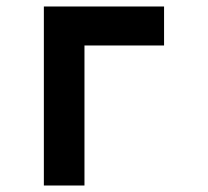

<svg xmlns="http://www.w3.org/2000/svg" viewBox="-20 -571 640 591"><path d="M115 -551H485V-431H240V0H115Z"/></svg>

Font: JuliaMono Black
Style: Regular
Weight: 900
Monospace: yes
Designer: cormullion
Foundry: corm
Version: Version 0.054; ttfautohint (v1.8.4)